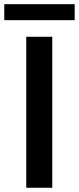

<svg xmlns="http://www.w3.org/2000/svg" viewBox="-43 -884 372 904"><path d="M203.1 -710.9V0H80.6V-710.9ZM308.6 -864.3V-789.1H-22.9V-864.3Z"/></svg>

Font: Vazirmatn RD UI Medium
Style: Regular
Weight: 500
Designer: Saber Rastikerdar
Foundry: Saber Rastikerdar
Version: Version 33.003